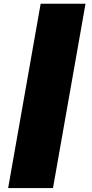

<svg xmlns="http://www.w3.org/2000/svg" viewBox="-20 -797 483 1012"><path d="M22.9 194.3 194.3 -777.3H430.7L259.3 194.3Z"/></svg>

Font: Bevan
Style: Italic
Weight: 400
Italic angle: -10°
Designer: Vernon Adams
Foundry: Vernon Adams
Version: Version 2.100; ttfautohint (v1.8.3)